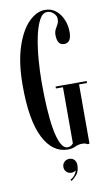

<svg xmlns="http://www.w3.org/2000/svg" viewBox="-97 -758 561 977"><g transform="rotate(-10 183.5 -270.0)"><path d="M201 10Q121.5 10 75.8 -79.8Q30 -169.5 30 -349Q30 -466 56 -546.5Q82 -627 123 -668.5Q164 -710 208.5 -710Q240.5 -710 263.8 -691.2Q287 -672.5 299.8 -642.2Q312.5 -612 312.5 -578Q312.5 -522 275.5 -522Q255.5 -522 247.2 -536.5Q239 -551 239 -575Q239 -591 245.2 -602.8Q251.5 -614.5 258 -626.2Q264.5 -638 264.5 -653.5Q264.5 -670 250.2 -683.8Q236 -697.5 217 -697.5Q192.5 -697.5 175.5 -664.2Q158.5 -631 148 -578.2Q137.5 -525.5 132.8 -465Q128 -404.5 128 -349Q128 -281.5 131.5 -219Q135 -156.5 143.5 -107.5Q152 -58.5 166.2 -30Q180.5 -1.5 202 -1.5Q212.5 -1.5 219.8 -6.5Q227 -11.5 230.5 -16.5V-306.5H194V-316.5H354.5V-306.5H313.5V0H301Q300.5 -1.5 294.5 -4Q288.5 -6.5 275 -6.5Q258 -6.5 240 1.8Q222 10 201 10ZM190.5 170.5 186 163.5Q199.5 157.5 208.8 145.5Q218 133.5 221.5 121Q211 129.5 198 129.5Q182.5 129.5 172.2 119.2Q162 109 162 94Q162 78.5 172.5 68.2Q183 58 198 58Q214.5 58 224.2 68.5Q234 79 234 95Q234 128.5 217.8 146.5Q201.5 164.5 190.5 170.5Z"/></g></svg>

Font: Imbue 100pt Medium
Style: Regular
Weight: 500
Designer: Tyler Finck
Foundry: Etcetera Type Company
Version: Version 1.102; ttfautohint (v1.8.3)